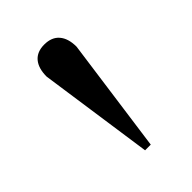

<svg xmlns="http://www.w3.org/2000/svg" viewBox="-107 -760 385 385"><g transform="rotate(-45 85.5 -567.5)"><path d="M94.2 -420.9H78.1L43 -665Q43 -688.5 53.7 -701.2Q64.5 -713.9 85 -713.9Q106 -713.9 116.9 -701.2Q127.9 -688.5 127.9 -665Z"/></g></svg>

Font: Charis SIL Afr
Style: Regular
Weight: 400
Foundry: SIL International
Version: Version 5.000